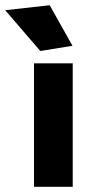

<svg xmlns="http://www.w3.org/2000/svg" viewBox="-67 -714 361 734"><path d="M-47 -675 123 -694 210 -539 87 -519ZM63 -472H211V0H63Z"/></svg>

Font: Athiti
Style: Bold
Weight: 700
Designer: CadsonDemak Team
Foundry: CadsonDemak
Version: Version 1.033